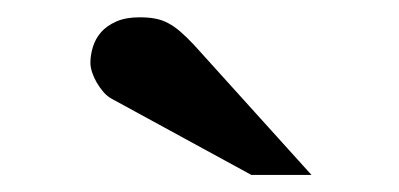

<svg xmlns="http://www.w3.org/2000/svg" viewBox="-20 -754 464 223"><path d="M272 -550.8 109.9 -639.2Q104.5 -642.1 100.1 -647.2Q95.7 -652.3 92.3 -658.2Q88.9 -664.1 86.9 -670.2Q85 -676.3 85 -681.2Q85 -689.9 87.9 -699.5Q90.8 -709 97.4 -716.6Q104 -724.1 115 -729Q126 -733.9 142.1 -733.9Q152.3 -733.9 160.2 -732.4Q168 -731 175 -727.3Q182.1 -723.6 189.2 -717.5Q196.3 -711.4 205.1 -702.1L341.8 -550.8Z"/></svg>

Font: Charis SIL Cyr
Style: Bold Italic
Weight: 700
Italic angle: -11°
Foundry: SIL International
Version: Version 5.000